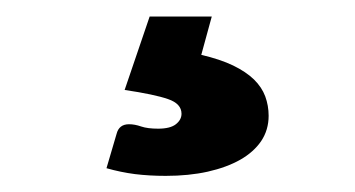

<svg xmlns="http://www.w3.org/2000/svg" viewBox="-20 -40 440 238"><path d="M140 114Q147 114 155 116.8Q163 119.5 176 119.5Q191 119.5 198 114Q205 108.5 205 101Q205 88.5 188.2 82.8Q171.5 77 134.5 71.5L165.5 -19.5H242.5L229.5 28Q253 33.5 269 41.2Q285 49 294.8 58.5Q304.5 68 308.8 79.5Q313 91 313 103.5Q313 121 303.8 134.8Q294.5 148.5 277.8 158Q261 167.5 237.5 172.8Q214 178 185.5 178Q165 178 147.2 175.8Q129.5 173.5 112 168.5L124.5 126Q127.5 114 140 114Z"/></svg>

Font: Lato Heavy
Style: Regular
Weight: 800
Designer: Lukasz Dziedzic
Foundry: tyPoland Lukasz Dziedzic
Version: Version 2.007; 2014-02-27